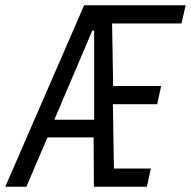

<svg xmlns="http://www.w3.org/2000/svg" viewBox="-50 -708 724 728"><path d="M-30 0 269 -688H654L638 -619H375L379 -382H561L546 -313H378L382 -69H522L507 0H306L305 -187H130L50 0ZM156 -254H307V-592H300Z"/></svg>

Font: Saira Condensed
Style: Italic
Weight: 400
Width: 3
Italic angle: -12°
Designer: Hector Gatti with collaboration of the Omnibus-Type team
Foundry: Omnibus-Type
Version: Version 1.100